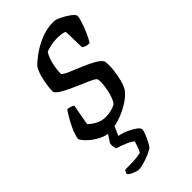

<svg xmlns="http://www.w3.org/2000/svg" viewBox="-221 -557 814 814"><g transform="rotate(-45 185.5 -150.0)"><path d="M117 0Q95 0 69.5 -13.5Q44 -27 25.5 -45Q7 -63 3 -75Q8 -101 19.5 -125.5Q31 -150 42.5 -169Q54 -188 60 -196Q69 -196 78 -192.5Q87 -189 92 -185Q89 -169 84 -143Q79 -117 75 -92Q88 -79 108 -68Q128 -57 154 -57Q169 -57 185 -61Q201 -65 212 -71Q222 -80 230 -104.5Q238 -129 241 -155Q244 -181 241 -194Q239 -200 221.5 -208.5Q204 -217 180 -227Q156 -237 131.5 -248.5Q107 -260 89.5 -271Q72 -282 69 -293Q69 -304 72 -327Q75 -350 82 -375Q89 -400 100 -416Q110 -427 136.5 -447Q163 -467 200.5 -483.5Q238 -500 282 -500Q294 -500 315.5 -489.5Q337 -479 354 -466Q371 -453 371 -444Q371 -436 363.5 -412.5Q356 -389 345 -364.5Q334 -340 325 -327Q313 -327 303.5 -330.5Q294 -334 290 -338Q289 -360 289 -388Q289 -416 287 -433Q278 -437 266.5 -438.5Q255 -440 244 -440Q220 -440 200 -435Q180 -430 174 -427Q163 -412 155 -381.5Q147 -351 147 -320Q156 -311 180 -301Q204 -291 232.5 -279Q261 -267 284.5 -254Q308 -241 316 -226Q319 -204 316 -175.5Q313 -147 306 -121Q299 -95 289 -80Q273 -59 243 -40.5Q213 -22 179 -11Q145 0 117 0ZM95 200Q84 200 65.5 191.5Q47 183 44 176Q47 166 52 159Q81 159 104 158Q127 157 147 152Q153 142 158 127.5Q163 113 166 103Q158 94 133 83.5Q108 73 90 68Q88 64 86 54.5Q84 45 86 34Q96 18 109.5 -1.5Q123 -21 135 -37H166L133 37Q155 41 176 50.5Q197 60 211 70.5Q225 81 225 90Q225 97 219 112Q213 127 205 142.5Q197 158 191 166Q167 181 137.5 190.5Q108 200 95 200Z"/></g></svg>

Font: Texturina 72pt 72pt Regular
Style: Italic
Weight: 400
Italic angle: -11°
Designer: Guillermo Torres Carreño
Foundry: Omnibus-Type
Version: Version 1.002; ttfautohint (v1.8.3)